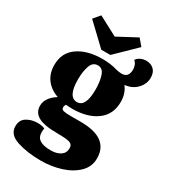

<svg xmlns="http://www.w3.org/2000/svg" viewBox="-227 -868 1043 1178"><g transform="rotate(30 294.0 -279.0)"><path d="M470 -459Q503 -417 503 -357Q503 -268 437.5 -220Q372 -172 265 -172Q250 -172 220 -174Q213 -164 213 -151Q213 -137 229 -133Q245 -129 285 -129H351Q550 -129 550 16Q550 75 507.5 116.5Q465 158 398 179Q331 200 258 200Q161 200 89 176.5Q17 153 17 95Q17 50 50 29.5Q83 9 127 9Q161 9 178 19Q175 34 175 46Q175 82 201 98.5Q227 115 278 115Q320 115 346.5 97.5Q373 80 373 46Q373 19 349.5 11.5Q326 4 265 4Q168 4 126.5 -19.5Q85 -43 85 -90Q85 -120 103.5 -145.5Q122 -171 153 -190Q98 -209 67 -250Q36 -291 36 -351Q36 -438 102.5 -484Q169 -530 275 -530Q332 -530 379 -516Q401 -510 420 -510Q469 -510 469 -567Q469 -583 463 -598Q457 -613 445 -622Q456 -638 474 -646.5Q492 -655 512 -655Q546 -655 567 -635Q588 -615 588 -577Q588 -534 556 -499.5Q524 -465 470 -459ZM331 -346Q331 -402 317.5 -442Q304 -482 270 -482Q234 -482 220 -442Q206 -402 206 -346Q206 -222 270 -222Q331 -222 331 -346ZM239 -575 95 -712 134 -758 270 -686 405 -758 444 -712 303 -575Z"/></g></svg>

Font: Sansita ExtraBold
Style: Regular
Weight: 800
Designer: Pablo Cosgaya
Foundry: Omnibus-Type
Version: Version 1.006